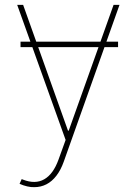

<svg xmlns="http://www.w3.org/2000/svg" viewBox="-20 -566 562 790"><path d="M465.8 -394.5V-372.1H64.5V-394.5ZM121.1 204.1Q107.4 204.6 91.8 200.9Q76.2 197.3 60.5 190.4L69.3 170.9L74.2 172.9Q125 192.9 162.1 171.6Q199.2 150.4 220.7 90.8L250 9.8L50.8 -545.9H75.2L259.8 -28.3H262.7L447.3 -545.9H471.7L242.2 99.6Q230 133.8 211.9 157.2Q193.8 180.7 170.9 192.4Q147.9 204.1 121.1 204.1Z"/></svg>

Font: Inter Tight Thin
Style: Regular
Weight: 250
Designer: Rasmus Andersson
Foundry: rsms
Version: Version 3.004